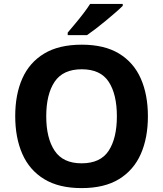

<svg xmlns="http://www.w3.org/2000/svg" viewBox="-20 -954 836 984"><path d="M738 -358Q738 -247 701.5 -164.5Q665 -82 590 -36Q515 10 398 10Q282 10 206.5 -36Q131 -82 94.5 -165Q58 -248 58 -359Q58 -470 94.5 -552Q131 -634 206.5 -679.5Q282 -725 399 -725Q515 -725 590 -679.5Q665 -634 701.5 -551.5Q738 -469 738 -358ZM217 -358Q217 -246 260 -181.5Q303 -117 398 -117Q495 -117 537 -181.5Q579 -246 579 -358Q579 -471 537 -535Q495 -599 399 -599Q303 -599 260 -535Q217 -471 217 -358ZM609 -924Q595 -910 572 -890Q549 -870 522.5 -848Q496 -826 470.5 -806.5Q445 -787 426 -774H327V-787Q343 -806 364.5 -831.5Q386 -857 407 -884.5Q428 -912 442 -934H609Z"/></svg>

Font: Noto Sans Vithkuqi
Style: Bold
Weight: 700
Version: Version 1.001; ttfautohint (v1.8.4.7-5d5b)